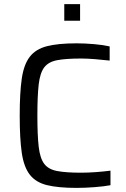

<svg xmlns="http://www.w3.org/2000/svg" viewBox="-20 -907 615 935"><path d="M353 8Q263 8 208.5 -5.5Q154 -19 125 -56.5Q96 -94 86 -163Q76 -232 76 -344Q76 -455 86 -524Q96 -593 125 -630.5Q154 -668 208.5 -682Q263 -696 353 -696Q394 -696 439 -692Q484 -688 514 -681V-612Q480 -616 441.5 -619Q403 -622 375 -622Q302 -622 259 -614Q216 -606 195.5 -579Q175 -552 168.5 -496Q162 -440 162 -344Q162 -248 168.5 -192Q175 -136 195.5 -109Q216 -82 259 -74Q302 -66 375 -66Q409 -66 449 -69Q489 -72 518 -76V-5Q486 1 439.5 4.5Q393 8 353 8ZM293 -806V-887H370V-806Z"/></svg>

Font: Saira
Style: Regular
Weight: 400
Designer: Hector Gatti with collaboration of the Omnibus-Type team
Foundry: Omnibus-Type
Version: Version 1.100; ttfautohint (v1.8.3)